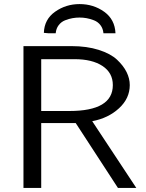

<svg xmlns="http://www.w3.org/2000/svg" viewBox="-20 -921 717 941"><path d="M195 -760Q197 -826 250 -863.5Q303 -901 370 -901Q438 -901 490.5 -863.5Q543 -826 546 -758H487Q485 -781 472.5 -797.5Q460 -814 440.5 -821.5Q421 -829 404 -832Q387 -835 370 -835Q353 -835 335.5 -832Q318 -829 299 -821.5Q280 -814 267.5 -797.5Q255 -781 253 -758H217ZM95 0V-695H330Q406 -695 464 -676.5Q522 -658 553.5 -628.5Q585 -599 600.5 -567.5Q616 -536 616 -504Q616 -439 563.5 -390.5Q511 -342 432 -327Q506 -216 648 0H558L351 -318H182V0ZM182 -377H320Q533 -377 533 -504Q533 -564 482.5 -597.5Q432 -631 345 -631H182Z"/></svg>

Font: Coval
Style: Light
Weight: 300
Foundry: Context Ltd
Version: Version 001.000